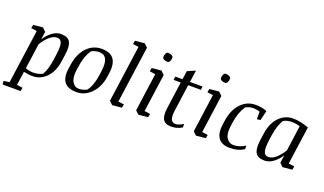

<svg xmlns="http://www.w3.org/2000/svg" viewBox="-117 -1347 3615 2143"><g transform="rotate(20 1691.0 -275.5)"><path d="M199.2 -347.2 157.2 -46.4Q262.7 -8.3 358.9 -54.7Q399.9 -123.5 416 -240.7L424.8 -304.7Q438.5 -399.9 426.5 -443.8Q414.6 -487.8 370.6 -487.8Q326.7 -487.8 282 -449Q237.3 -410.2 199.2 -347.2ZM252.4 10.7Q207.5 10.7 150.9 -2L127.9 161.1L197.3 170.9L189 212.4H-24.4L-28.3 170.9L40 161.1L129.4 -478.5L60.5 -488.3L68.8 -529.8L181.2 -540.5L220.7 -502.4L207.5 -409.2Q247.6 -470.2 296.9 -505.4Q346.2 -540.5 395 -540.5Q478.5 -540.5 505.6 -493.2Q532.7 -445.8 518.6 -347.7L505.9 -255.9Q488.3 -132.3 419.9 -60.8Q351.6 10.7 252.4 10.7Z M883.8 -57.6Q936.5 -126.5 954.1 -250.5L961.9 -308.6Q987.8 -496.6 866.7 -496.6Q818.8 -496.6 774.4 -472.7Q720.7 -392.1 703.6 -274.4L695.3 -216.3Q683.6 -127.4 712.4 -80.3Q741.2 -33.2 788.1 -33.2Q835 -33.2 883.8 -57.6ZM776.9 10.7Q574.2 10.7 606.4 -209.5L613.3 -254.9Q632.8 -387.2 705.1 -463.9Q777.3 -540.5 879.9 -540.5Q982.4 -540.5 1024.4 -484.4Q1066.4 -428.2 1050.8 -315.9L1044.4 -269.5Q1026.9 -145.5 951.9 -67.4Q877 10.7 776.9 10.7Z M1196.8 -752 1309.6 -762.7 1349.1 -724.6 1254.9 -51.3 1323.7 -41.5 1315.4 0 1203.1 10.7 1163.6 -27.3 1257.3 -700.7 1188.5 -710.4Z M1556.2 -688.5Q1556.2 -713.9 1566.2 -732.9Q1576.2 -752 1590.3 -752Q1615.2 -752 1634.5 -741.9Q1653.8 -731.9 1653.8 -717.8Q1653.8 -690.9 1643.6 -672.6Q1633.3 -654.3 1619.6 -654.3Q1592.8 -654.3 1574.5 -664.3Q1556.2 -674.3 1556.2 -688.5ZM1476.6 -529.8 1589.4 -540.5 1628.9 -502.4 1565.9 -51.3 1634.8 -41.5 1626.5 0 1514.2 10.7 1474.6 -27.3 1537.1 -478.5 1468.3 -488.3Z M2029.8 -25.4Q1971.2 10.7 1900.9 10.7Q1830.6 10.7 1804.9 -32.7Q1779.3 -76.2 1791.5 -163.1L1836.4 -488.8H1751L1756.3 -529.8H1842.3L1856.4 -630.9L1950.7 -671.4L1930.7 -529.8H2080.6L2075.2 -488.8H1924.8L1880.4 -169.9Q1861.3 -33.2 1935.5 -33.2Q1976.6 -33.2 2029.8 -67.4Z M2240.7 -688.5Q2240.7 -713.9 2250.7 -732.9Q2260.7 -752 2274.9 -752Q2299.8 -752 2319.1 -741.9Q2338.4 -731.9 2338.4 -717.8Q2338.4 -690.9 2328.1 -672.6Q2317.9 -654.3 2304.2 -654.3Q2277.3 -654.3 2259 -664.3Q2240.7 -674.3 2240.7 -688.5ZM2161.1 -529.8 2273.9 -540.5 2313.5 -502.4 2250.5 -51.3 2319.3 -41.5 2311 0 2198.7 10.7 2159.2 -27.3 2221.7 -478.5 2152.8 -488.3Z M2774.4 -482.9Q2743.2 -496.6 2695.3 -496.6Q2647.5 -496.6 2606.4 -472.7Q2552.7 -395 2533.7 -274.4L2525.4 -216.3Q2513.2 -127.4 2543.7 -80.3Q2574.2 -33.2 2627.4 -33.2Q2694.8 -33.2 2765.6 -77.1V-35.2Q2697.3 10.7 2601.6 10.7Q2406.7 10.7 2436.5 -209.5L2443.4 -254.9Q2463.4 -390.1 2535.2 -465.3Q2606.9 -540.5 2707.5 -540.5Q2792 -540.5 2843.8 -515.1L2816.4 -399.4L2774.4 -394.5Z M3250.5 -483.4Q3204.1 -499.5 3151.9 -499.5Q3099.6 -499.5 3054.2 -475.1Q3011.7 -404.8 2992.7 -289.1L2983.4 -225.1Q2970.2 -131.3 2981.7 -86.7Q2993.2 -42 3038.1 -42Q3083 -42 3127.4 -81.5Q3171.9 -121.1 3209 -182.1ZM3012.2 10.7Q2931.6 10.7 2903.8 -35.6Q2876 -82 2889.6 -182.1L2902.3 -273.9Q2920.4 -397 2989 -468.8Q3057.6 -540.5 3156.2 -540.5Q3237.3 -540.5 3341.3 -502.4L3278.3 -51.3L3347.7 -41.5L3339.4 0L3227.1 10.7L3187.5 -27.3L3200.2 -120.1Q3162.1 -60.5 3112.8 -24.9Q3063.5 10.7 3012.2 10.7Z"/></g></svg>

Font: NoticiaText-Italic
Style: Italic
Weight: 400
Italic angle: -8°
Designer: JM Sole
Foundry: JM Sole
Version: Version 1.003